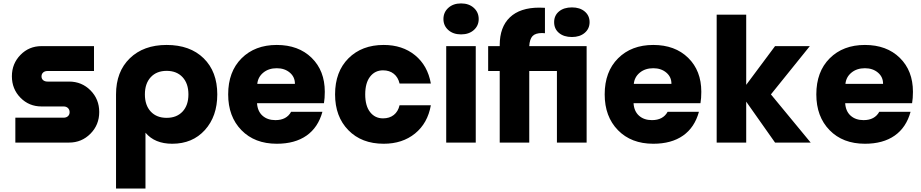

<svg xmlns="http://www.w3.org/2000/svg" viewBox="-20 -825 5332 1111"><path d="M68.8 0V-144H348.1Q363.8 -144 373.3 -152.8Q382.8 -161.6 382.8 -175.8Q382.8 -190.4 373.3 -199.7Q363.8 -209 348.1 -209H220.2Q147.9 -209 98.4 -259.5Q48.8 -310.1 48.8 -383.8Q48.8 -456.5 98.4 -507.3Q147.9 -558.1 220.2 -558.1H523.9V-414.1H254.9Q239.3 -414.1 229.7 -405.5Q220.2 -397 220.2 -382.8Q220.2 -369.1 229.7 -361.1Q239.3 -353 254.9 -353H379.9Q453.1 -353 503.7 -302Q554.2 -251 554.2 -176.8Q554.2 -102.5 503.4 -51.3Q452.6 0 379.9 0Z M976.6 6.8Q875.5 6.8 821.8 -57.1V266.1H651.4V-278.8Q651.4 -410.2 731 -487.5Q810.5 -564.9 944.3 -564.9Q1079.6 -564.9 1158.4 -487.8Q1237.3 -410.6 1237.3 -278.8Q1237.3 -151.9 1165.5 -72.5Q1093.8 6.8 976.6 6.8ZM852.3 -378.4Q818.4 -341.8 818.4 -278.8Q818.4 -215.8 852.3 -179.4Q886.2 -143.1 944.3 -143.1Q1002.4 -143.1 1036.4 -179.4Q1070.3 -215.8 1070.3 -278.8Q1070.3 -341.8 1036.4 -378.4Q1002.4 -415 944.3 -415Q886.2 -415 852.3 -378.4Z M1581.5 6.8Q1453.6 6.8 1377 -71.8Q1300.3 -150.4 1300.3 -278.8Q1300.3 -410.2 1377.7 -487.5Q1455.1 -564.9 1581.5 -564.9Q1707 -564.9 1783.2 -490.5Q1859.4 -416 1859.4 -293.9Q1859.4 -256.3 1854.5 -228H1467.3Q1470.2 -181.2 1499 -155.5Q1527.8 -129.9 1573.7 -129.9Q1638.2 -129.9 1664.6 -178.2H1845.7Q1820.8 -87.4 1753.7 -40.3Q1686.5 6.8 1581.5 6.8ZM1468.8 -339.8H1686.5Q1687 -379.4 1657 -404.8Q1627 -430.2 1581.5 -430.2Q1534.7 -430.2 1503.7 -404.8Q1472.7 -379.4 1468.8 -339.8Z M2200.2 6.8Q2072.3 6.8 1995.6 -71.8Q1918.9 -150.4 1918.9 -278.8Q1918.9 -410.2 1996.3 -487.5Q2073.7 -564.9 2200.2 -564.9Q2308.6 -564.9 2381.6 -505.4Q2454.6 -445.8 2473.1 -341.8H2292Q2283.7 -377.9 2258.8 -397.9Q2233.9 -418 2196.3 -418Q2149.9 -418 2121.6 -381.6Q2093.3 -345.2 2093.3 -278.8Q2093.3 -212.4 2121.6 -176.3Q2149.9 -140.1 2196.3 -140.1Q2233.9 -140.1 2258.8 -159.9Q2283.7 -179.7 2292 -215.8H2473.1Q2454.6 -111.8 2381.6 -52.5Q2308.6 6.8 2200.2 6.8Z M2562 0V-558.1H2732.9V0ZM2545.9 -714.8Q2545.9 -753.9 2574.2 -779.5Q2602.5 -805.2 2647.9 -805.2Q2693.4 -805.2 2721.7 -779.5Q2750 -753.9 2750 -714.8Q2750 -676.3 2721.7 -651.1Q2693.4 -626 2647.9 -626Q2602.5 -626 2574.2 -651.1Q2545.9 -676.3 2545.9 -714.8Z M2871.6 0V-414.1H2804.7V-558.1H2871.6V-564Q2871.6 -668.5 2930.4 -724.6Q2989.3 -780.8 3100.6 -780.8Q3126.5 -780.8 3133.3 -779.8V-632.8L3116.7 -633.8Q3078.1 -633.8 3061.5 -616.2Q3044.9 -598.6 3042.5 -558.1H3374.5V0H3202.6V-414.1H3042.5V0ZM3289.6 -610.8Q3242.7 -610.8 3214.6 -634.3Q3186.5 -657.7 3186.5 -696.8Q3186.5 -735.4 3214.6 -758.8Q3242.7 -782.2 3289.6 -782.2Q3335.4 -782.2 3363.5 -758.5Q3391.6 -734.9 3391.6 -696.8Q3391.6 -658.7 3363.3 -634.8Q3335 -610.8 3289.6 -610.8Z M3760.3 6.8Q3632.3 6.8 3555.7 -71.8Q3479 -150.4 3479 -278.8Q3479 -410.2 3556.4 -487.5Q3633.8 -564.9 3760.3 -564.9Q3885.7 -564.9 3961.9 -490.5Q4038.1 -416 4038.1 -293.9Q4038.1 -256.3 4033.2 -228H3646Q3648.9 -181.2 3677.7 -155.5Q3706.5 -129.9 3752.4 -129.9Q3816.9 -129.9 3843.3 -178.2H4024.4Q3999.5 -87.4 3932.4 -40.3Q3865.2 6.8 3760.3 6.8ZM3647.5 -339.8H3865.2Q3865.7 -379.4 3835.7 -404.8Q3805.7 -430.2 3760.3 -430.2Q3713.4 -430.2 3682.4 -404.8Q3651.4 -379.4 3647.5 -339.8Z M4127 0V-740.2H4297.9V-334L4464.8 -558.1H4666L4440.9 -278.8L4670.9 0H4464.8L4297.9 -236.8V0Z M4984.9 6.8Q4856.9 6.8 4780.3 -71.8Q4703.6 -150.4 4703.6 -278.8Q4703.6 -410.2 4781 -487.5Q4858.4 -564.9 4984.9 -564.9Q5110.4 -564.9 5186.5 -490.5Q5262.7 -416 5262.7 -293.9Q5262.7 -256.3 5257.8 -228H4870.6Q4873.5 -181.2 4902.3 -155.5Q4931.2 -129.9 4977.1 -129.9Q5041.5 -129.9 5067.9 -178.2H5249Q5224.1 -87.4 5157 -40.3Q5089.8 6.8 4984.9 6.8ZM4872.1 -339.8H5089.8Q5090.3 -379.4 5060.3 -404.8Q5030.3 -430.2 4984.9 -430.2Q4938 -430.2 4907 -404.8Q4876 -379.4 4872.1 -339.8Z"/></svg>

Font: Biathlonist
Style: Bold
Weight: 700
Designer: Go4gold
Foundry: Go4gold
Version: Version 3.010;FEAKit 1.0